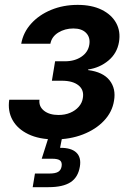

<svg xmlns="http://www.w3.org/2000/svg" viewBox="-20 -567 545 791"><path d="M205.6 7.3Q141.1 7.3 96.7 -14.2Q52.2 -35.6 31.7 -72.5Q11.2 -109.4 18.1 -156.2H142.6Q139.2 -128.4 161.4 -110.8Q183.6 -93.3 221.2 -93.3Q247.6 -93.3 269 -102.3Q290.5 -111.3 304.4 -127.2Q318.4 -143.1 321.3 -163.1Q327.1 -196.3 303.5 -215.3Q279.8 -234.4 234.9 -234.4H193.8L207 -314.5H247.6Q287.6 -314.5 315.4 -333.3Q343.3 -352.1 348.1 -383.8Q352.5 -413.1 334.7 -431.4Q316.9 -449.7 282.2 -449.7Q247.6 -449.7 220.2 -432.9Q192.9 -416 187.5 -386.7H67.4Q75.7 -433.6 108.4 -469.7Q141.1 -505.9 190.9 -526.4Q240.7 -546.9 299.8 -546.9Q357.9 -546.9 398.7 -526.9Q439.5 -506.8 458.5 -472.4Q477.5 -438 470.2 -394Q462.4 -347.2 426.5 -317.4Q390.6 -287.6 343.3 -280.8L342.8 -278.3Q404.3 -270.5 431.4 -236.1Q458.5 -201.7 449.7 -151.9Q442.4 -105.5 408.4 -69.6Q374.5 -33.7 321.8 -13.2Q269 7.3 205.6 7.3ZM114.7 204.1 124 147.9H184.1Q208 147.9 219.7 140.9Q231.4 133.8 233.9 117.7Q236.3 101.6 227.5 94.2Q218.8 86.9 194.3 86.9H151.9L186.5 -22H239.7L235.8 0L227.5 42Q273.4 41.5 294.4 61.5Q315.4 81.5 309.1 119.1Q301.8 163.6 270.5 183.8Q239.3 204.1 179.7 204.1Z"/></svg>

Font: Inter 18pt SemiBold
Style: Italic
Weight: 600
Italic angle: -9.3988°
Designer: Rasmus Andersson
Foundry: rsms
Version: Version 4.001;git-66647c0bb